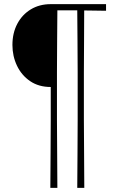

<svg xmlns="http://www.w3.org/2000/svg" viewBox="-20 -733 562 927"><path d="M223 174Q224 85.5 224.2 5.8Q224.5 -74 225 -155V-313Q167 -313 125.5 -341.2Q84 -369.5 62 -415.8Q40 -462 40 -516Q40 -573.5 63.5 -618Q87 -662.5 128.8 -687.8Q170.5 -713 225 -713H492V-681Q464.5 -681.5 438 -681.8Q411.5 -682 386.5 -682.5Q386 -603.5 385.8 -530.8Q385.5 -458 385 -384V-155Q385.5 -74 386 5.8Q386.5 85.5 387 174H353Q354 85.5 354.2 5.8Q354.5 -74 355 -155V-384Q354.5 -458 354.2 -530.8Q354 -603.5 353 -683Q348 -683 342.5 -683Q337 -683 332 -683H257Q256 -603.5 255.8 -530.8Q255.5 -458 255 -384V-155Q255.5 -74 256 5.8Q256.5 85.5 257 174Z"/></svg>

Font: Commissioner Loud Thin
Style: Regular
Weight: 100
Designer: Kostas Bartsokas
Foundry: Kostas Bartsokas
Version: Version 1.000; ttfautohint (v1.8.3)